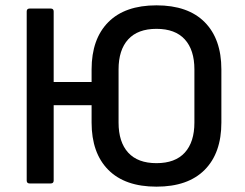

<svg xmlns="http://www.w3.org/2000/svg" viewBox="-20 -687 917 719"><path d="M91 0Q80 0 80 -11V-644Q80 -655 91 -655H170Q181 -655 181 -644V-380H323V-427Q323 -541 385.5 -604Q448 -667 566 -667Q684 -667 746.5 -604Q809 -541 809 -427V-228Q809 -114 746.5 -51Q684 12 566 12Q448 12 385.5 -51Q323 -114 323 -228V-293H181V-11Q181 0 170 0ZM566 -76Q636 -76 672 -115.5Q708 -155 708 -228V-427Q708 -500 672 -539.5Q636 -579 566 -579Q496 -579 460 -539.5Q424 -500 424 -427V-228Q424 -155 460 -115.5Q496 -76 566 -76Z"/></svg>

Font: Sofia Sans SemiBold
Style: Regular
Weight: 600
Designer: Botio Nikoltchev, Ani Petrova
Foundry: lettersoup
Version: Version 4.101; ttfautohint (v1.8.4.7-5d5b)